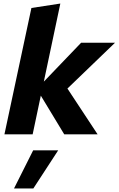

<svg xmlns="http://www.w3.org/2000/svg" viewBox="-20 -757 668 1082"><path d="M5 0 157 -712 320 -737 227 -297 437 -516H628L360 -258L530 0H342L210 -218L164 0ZM59 305 167 90H308L168 305Z"/></svg>

Font: Red Hat Mono
Style: Bold Italic
Weight: 700
Italic angle: -12°
Monospace: yes
Designer: Pentagram, MCKL
Foundry: Pentagram, MCKL
Version: Version 1.023; ttfautohint (v1.8.3)